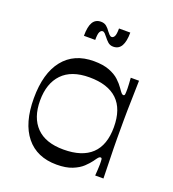

<svg xmlns="http://www.w3.org/2000/svg" viewBox="-128 -782 807 895"><g transform="rotate(20 275.5 -334.5)"><path d="M253 14Q155 14 101.5 -52Q48 -118 48 -241Q48 -365 101.5 -432Q155 -499 253 -499Q299 -499 330 -487Q361 -475 379.5 -457.5Q398 -440 409 -424Q420 -408 425 -402.5Q430 -397 435 -397Q441 -397 442 -404.5Q443 -412 443 -432Q443 -441 442 -455.5Q441 -470 440 -485H481Q480 -434 479 -398.5Q478 -363 477.5 -337Q477 -311 477 -289Q477 -267 477 -241Q477 -216 477 -194.5Q477 -173 477.5 -147.5Q478 -122 479 -86.5Q480 -51 481 0H440Q441 -15 442 -30Q443 -45 443 -56Q443 -74 442 -81Q441 -88 435 -88Q430 -88 425 -82.5Q420 -77 409 -61Q398 -46 379.5 -28.5Q361 -11 330 1.5Q299 14 253 14ZM259 -63Q351 -63 398 -107.5Q445 -152 445 -241Q445 -331 398 -376Q351 -421 259 -421Q170 -421 124.5 -373.5Q79 -326 79 -241Q79 -156 124.5 -109.5Q170 -63 259 -63ZM313 -593Q297 -593 286 -603Q275 -613 267 -624Q261 -632 255 -638Q249 -644 243 -644Q235 -644 229.5 -634Q224 -624 224 -594H168Q168 -640 181 -661.5Q194 -683 221 -683Q238 -683 249 -673.5Q260 -664 267 -653Q273 -645 279 -639Q285 -633 291 -633Q299 -633 304.5 -643Q310 -653 310 -682H366Q366 -638 353 -615.5Q340 -593 313 -593Z"/></g></svg>

Font: Ojuju Medium
Style: Regular
Weight: 500
Designer: Chisaokwu Joboson, Mirko Velimirovic
Foundry: Udi Foundry
Version: Version 1.000